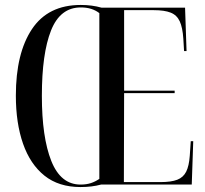

<svg xmlns="http://www.w3.org/2000/svg" viewBox="-20 -745 829 775"><path d="M305 10Q217 10 159.5 -36Q102 -82 73 -165Q44 -248 44 -359Q44 -530 109 -627.5Q174 -725 306 -725Q352 -725 390 -714H727L733 -539H723L720 -589Q717 -634 705.5 -659Q694 -684 669 -694Q644 -704 600 -704H481V-379H685V-369H481L480 -10H628Q671 -10 695.5 -19.5Q720 -29 731.5 -52Q743 -75 746 -116L750 -175H760L754 0H388Q351 10 305 10ZM305 0Q329 0 347 -6Q365 -12 381 -23V-692Q367 -703 348.5 -709Q330 -715 306 -715Q223 -715 186 -622Q149 -529 149 -358Q149 -191 187 -95.5Q225 0 305 0Z"/></svg>

Font: Noto Serif Display ExtraCondensed Medium
Style: Regular
Weight: 500
Width: 2
Designer: Monotype Design Team
Foundry: Monotype Imaging Inc.
Version: Version 2.009